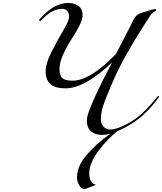

<svg xmlns="http://www.w3.org/2000/svg" viewBox="-20 -906 1100 1304"><path d="M768 -540Q785 -575 825 -650.5Q865 -726 879 -757Q892 -785 905.5 -798.5Q919 -812 945 -820Q1020 -844 1032 -844Q1040 -844 1040 -836Q1040 -833 1034.5 -830Q1029 -827 1019 -820Q1009 -813 1001 -801Q824 -531 751 -362Q698 -240 681.5 -190.5Q665 -141 665 -93Q665 -66 683 -46Q701 -26 728 -26Q759 -26 810 -48Q861 -70 912 -108Q974 -156 1048 -248Q1052 -254 1056 -254Q1060 -254 1060 -250Q1060 -248 1058 -244Q990 -152 920 -98Q856 -49 779 -16Q712 34 649 118.5Q586 203 586 272Q586 308 599.5 327Q613 346 626 346Q629 346 629 350Q629 351 604 360Q598 362 585.5 367.5Q573 373 564 375.5Q555 378 548 378Q542 378 532 369.5Q522 361 512.5 341.5Q503 322 503 298Q503 221 572 142Q641 63 731 1Q701 10 674 10Q626 10 598 -14Q570 -38 570 -87Q570 -98 573 -113Q576 -128 583 -147.5Q590 -167 597 -184Q604 -201 615.5 -227Q627 -253 635 -270Q643 -287 657 -316.5Q671 -346 678 -360Q688 -381 710.5 -422.5Q733 -464 741 -482Q556 -306 424 -306Q356 -306 323 -334.5Q290 -363 290 -424Q290 -475 330 -553.5Q370 -632 409.5 -699Q449 -766 449 -790Q449 -846 401 -846Q338 -846 274 -782Q254 -762 252 -762Q246 -762 246 -768Q246 -774 268 -796Q355 -886 444 -886Q485 -886 513 -865.5Q541 -845 541 -799Q541 -773 516.5 -726Q492 -679 462.5 -634.5Q433 -590 408.5 -535Q384 -480 384 -440Q384 -392 404 -375Q424 -358 472 -358Q593 -358 768 -540Z"/></svg>

Font: Miama Nueva
Style: Medium
Weight: 400
Italic angle: -28°
Version: Version 1.0